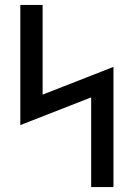

<svg xmlns="http://www.w3.org/2000/svg" viewBox="-20 -755 540 775"><path d="M348 0V-362L62 -250V-735H152V-373L438 -485V0Z"/></svg>

Font: Iosevka SS10 Medium
Style: Regular
Weight: 500
Monospace: yes
Designer: Belleve Invis
Foundry: Belleve Invis
Version: Version 28.0.6; ttfautohint (v1.8.4)